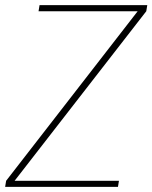

<svg xmlns="http://www.w3.org/2000/svg" viewBox="-25 -732 597 752"><path d="M437 0H-4.9L-1 -23.9L514.2 -688H126L129.9 -711.9H551.8L547.9 -688L32.2 -23.9H440.9Z"/></svg>

Font: Creato Display Thin
Style: Italic
Weight: 265
Italic angle: -10°
Version: Version 1.000